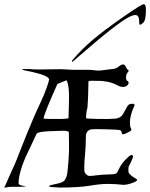

<svg xmlns="http://www.w3.org/2000/svg" viewBox="-30 -863 705 901"><path d="M654.8 -816.4Q654.8 -767.6 642.1 -756.3Q629.4 -745.1 626.2 -746.8Q623 -748.5 623 -762.7Q623 -792.5 605 -792.5Q580.6 -792.5 517.6 -745.1Q454.6 -697.8 382.6 -635Q310.5 -572.3 309.6 -572.3Q308.1 -572.3 308.1 -574.2Q308.1 -578.6 310.5 -581.5Q353.5 -632.3 406.2 -676.8Q459 -721.2 546.4 -782.2Q633.8 -843.3 644.5 -843.3Q654.8 -843.3 654.8 -816.4ZM613.3 -19Q613.3 -12.2 589.6 -3.9Q565.9 4.4 549.3 4.4Q511.2 0 476.1 0Q440.9 0 390.9 8.5Q340.8 17.1 248.5 17.1Q238.8 17.1 211.4 14.6Q199.7 13.7 200.2 9.3Q201.7 7.3 204.1 7.3Q206.5 7.3 209.5 5.9Q212.4 4.4 240.2 -1.5Q268.1 -7.3 275.1 -19.5Q282.2 -31.7 284.7 -43.7Q287.1 -55.7 291 -103.5Q294.9 -151.4 293.9 -186.3Q293 -221.2 293 -243.7Q292.5 -244.1 292 -244.6Q283.7 -249.5 267.3 -249.5Q251 -249.5 198.5 -247.1Q146 -244.6 141.6 -234.9Q119.1 -186.5 99.6 -146Q80.1 -105.5 68.8 -68.8Q57.1 -30.3 57.1 -3.4Q57.1 5.9 78.6 8.8Q94.7 11.2 88.6 12.2Q82.5 13.2 73.2 13.4Q64 13.7 48.6 13.7Q33.2 13.7 23.2 13.7Q13.2 13.7 3.4 15.6Q-6.3 17.6 -8.3 17.6Q-9.8 17.6 -9.8 16.6Q-9.8 15.6 -2.4 1Q4.9 -14.6 10.5 -28.6Q16.1 -42.5 27.6 -66.7Q39.1 -90.8 47.4 -111.8Q55.7 -132.8 69.8 -168.9Q84 -205.1 96.2 -234.9Q108.4 -264.6 124.5 -302.7Q140.6 -340.8 159.2 -379.9Q177.7 -418.9 188.7 -450.4Q199.7 -481.9 200.2 -488.8Q200.7 -494.6 194.3 -499.5Q175.3 -515.6 84 -533.2Q74.2 -535.2 74.2 -538.1Q74.2 -539.1 84 -539.1Q116.7 -539.1 128.4 -537.6Q140.1 -536.1 201.9 -537.6Q263.7 -539.1 284.9 -536.9Q306.2 -534.7 349.9 -535.4Q393.6 -536.1 401.6 -534.7Q409.7 -533.2 423.6 -532Q437.5 -530.8 458.5 -534.2Q479.5 -537.6 496.8 -538.8Q514.2 -540 526.6 -550.3Q539.1 -560.5 547.4 -560.5Q555.7 -560.5 560.3 -549.6Q564.9 -538.6 570.6 -535.2Q576.2 -531.7 572.5 -527.8Q568.8 -523.9 568.6 -522.2Q568.4 -520.5 565.2 -517.3Q562 -514.2 561.5 -500.2Q561 -486.3 568.6 -482.7Q576.2 -479 572.3 -469.2Q568.4 -459.5 554.4 -455.8Q540.5 -452.1 518.3 -463.9Q496.1 -475.6 472.9 -479.5Q449.7 -483.4 442.4 -483.4L397 -483.9Q384.8 -483.9 384.8 -477.5V-462.9Q384.8 -441.9 383.1 -403.3Q381.3 -364.7 380.4 -357.9Q379.4 -351.1 377.9 -347.7Q376.5 -344.2 374.8 -326.7Q373 -309.1 374.5 -307.6Q376 -306.2 430.4 -304.9Q484.9 -303.7 511 -306.2Q537.1 -308.6 548.8 -330.6L567.4 -363.8Q572.8 -374 584.5 -375.5Q596.2 -377.4 599.1 -374.3Q602.1 -371.1 601.8 -369.1Q601.6 -367.2 596.4 -356.9Q591.3 -346.7 585.4 -325.9Q579.6 -305.2 579.6 -287.8Q579.6 -270.5 584 -262Q588.4 -253.4 584.2 -249.8Q580.1 -246.1 561.3 -237.1Q542.5 -228 541.5 -238.5Q540.5 -249 533.4 -252Q526.4 -254.9 466.8 -256.3Q407.2 -257.8 398.4 -256.1Q389.6 -254.4 383.8 -249.5Q377.9 -244.6 377.9 -241.9Q377.9 -239.3 375.2 -237.1Q372.6 -234.9 372.6 -205.3Q372.6 -175.8 369.1 -139.4Q365.7 -103 365.5 -82.3Q365.2 -61.5 366.9 -56.2Q368.7 -50.8 375.7 -43.9Q382.8 -37.1 392.8 -37.4Q402.8 -37.6 426.5 -40.8Q450.2 -43.9 481.9 -44.4Q513.7 -44.9 518.1 -51.3Q522.5 -57.6 531.5 -76.4Q540.5 -95.2 560.5 -115.5Q580.6 -135.7 585.9 -135.7Q599.6 -135.7 591.3 -117.9Q583 -100.1 580.6 -94.2Q578.1 -88.4 575.4 -84.7Q572.8 -81.1 572.5 -68.8Q572.3 -56.6 574 -52.5Q575.7 -48.3 584.5 -40.5Q593.3 -32.7 603.3 -27.3Q613.3 -22 613.3 -19ZM289.6 -464.8Q284.7 -485.4 282.2 -485.4Q279.8 -485.4 278.6 -484.9Q277.3 -484.4 258.8 -477.1Q240.2 -469.7 239.3 -468.8Q179.7 -335.9 174.3 -307.6Q173.8 -305.2 203.4 -304.9Q232.9 -304.7 253.4 -304.7Q273.9 -304.7 291.5 -307.6Q291.5 -318.8 293.5 -378.2Q295.4 -437.5 289.6 -464.8Z"/></svg>

Font: Eadui
Style: Medium
Weight: 500
Designer: Peter S. Baker
Version: Version 1.1